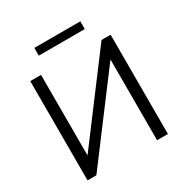

<svg xmlns="http://www.w3.org/2000/svg" viewBox="-195 -1025 1136 1181"><g transform="rotate(-30 373.5 -434.5)"><path d="M88.1 0V-705H164.7V-102.5H141.7L594.3 -705H658.9V0H581.9V-602.5H603.7L150.7 0ZM211.8 -814.5V-869.4H538.7V-814.5Z"/></g></svg>

Font: Mulish ExtraLight
Style: Regular
Weight: 200
Designer: Vernon Adams
Foundry: Vernon Adams
Version: Version 3.603